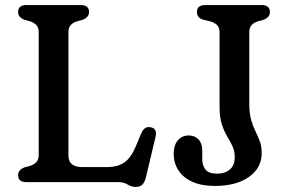

<svg xmlns="http://www.w3.org/2000/svg" viewBox="-20 -720 1136 759"><path d="M307.5 -642 285.5 -636Q269 -631 259.8 -621.2Q250.5 -611.5 250.5 -592V-105.5Q250.5 -59.5 305 -59.5H404Q443.5 -59.5 470 -76.8Q496.5 -94 516 -139.5L539.5 -195.5Q552 -222 575.5 -217Q603.5 -211.5 594.5 -177.5L557 -19.5Q552 0.5 542.8 9.8Q533.5 19 516.5 19Q499.5 19 484.5 9.5Q469.5 0 447.5 0H84.5Q51.5 0 51.5 -27.5Q51.5 -48 76 -58L98 -64Q114 -69 123.5 -78.8Q133 -88.5 133 -108V-592Q133 -611.5 123.5 -621.2Q114 -631 98 -636L76 -642Q51.5 -652 51.5 -672.5Q51.5 -700 84.5 -700H299Q332 -700 332 -672.5Q332 -652 307.5 -642ZM1014.5 -114.5Q1014.5 -56 964 -20.5Q913.5 15 830 15Q752 15 709.2 -20.2Q666.5 -55.5 666.5 -113.5Q666.5 -145.5 682.8 -165Q699 -184.5 726.5 -184.5Q750 -184.5 764.8 -168.8Q779.5 -153 779.5 -124.5V-92.5Q779.5 -65 792.8 -49.2Q806 -33.5 838 -33.5Q869.5 -33.5 888.8 -50Q908 -66.5 908 -99Q908 -123.5 899 -142.2Q890 -161 878 -181Q866 -201 857 -228.2Q848 -255.5 848 -297V-592Q848 -611.5 837.8 -621.2Q827.5 -631 809 -636L784 -642Q758.5 -649.5 758.5 -672.5Q758.5 -700 791.5 -700H1014Q1047 -700 1047 -672.5Q1047 -652 1022.5 -642L1000.5 -636Q984 -631 974.8 -621.2Q965.5 -611.5 965.5 -592V-309Q965.5 -271.5 972.8 -246.2Q980 -221 989.8 -201.2Q999.5 -181.5 1007 -161.8Q1014.5 -142 1014.5 -114.5Z"/></svg>

Font: Fraunces 9pt SuperSoft
Style: Regular
Weight: 400
Version: Version 1.000;[b76b70a41]